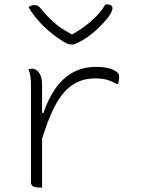

<svg xmlns="http://www.w3.org/2000/svg" viewBox="-20 -842 640 867"><path d="M162 -332H176Q198 -396 230.5 -442.5Q263 -489 308.5 -514.5Q354 -540 414 -540Q452 -540 476 -532.5Q500 -525 511 -514Q515 -510 516.5 -505Q518 -500 518 -493Q518 -489 517.5 -485Q517 -481 516.5 -477.5Q516 -474 515 -470Q514 -466 512 -463H506Q484 -476 461.5 -482Q439 -488 410 -488Q351 -488 306.5 -458Q262 -428 227.5 -362.5Q193 -297 162 -188ZM170 5Q169 5 167 5Q165 5 163.5 5Q162 5 160 5Q152 5 144.5 4Q137 3 131.5 0.5Q126 -2 123 -6.5Q120 -11 120 -18Q120 -60 120 -102.5Q120 -145 120 -187.5Q120 -230 120 -272.5Q120 -315 120 -357.5Q120 -400 120 -442Q120 -477 118 -493Q116 -509 109 -529Q112 -530 114.5 -530.5Q117 -531 120 -531.5Q123 -532 125 -532Q136 -532 146.5 -524Q157 -516 163.5 -500Q170 -484 170 -459Q170 -412 170 -366Q170 -320 170 -273.5Q170 -227 170 -180.5Q170 -134 170 -88Q170 -42 170 5ZM312 -641Q310 -641 307.5 -641Q305 -641 303 -641Q296 -641 285 -644.5Q274 -648 248 -666Q233 -676 214.5 -690.5Q196 -705 177 -723.5Q158 -742 140.5 -763.5Q123 -785 109 -810Q116 -815 122.5 -817Q129 -819 138 -819Q147 -819 153.5 -814Q160 -809 173 -793Q201 -759 236 -730.5Q271 -702 330 -674L272 -686H337L280 -673Q345 -706 389 -744Q433 -782 456 -822H462Q472 -822 477.5 -820Q483 -818 485.5 -813.5Q488 -809 488 -804Q488 -798 481.5 -784.5Q475 -771 459 -752Q444 -735 427.5 -718.5Q411 -702 392.5 -687.5Q374 -673 354 -661Q334 -649 312 -641Z"/></svg>

Font: Recursive Monospace Casual Light
Style: Regular
Weight: 300
Version: Version 1.047